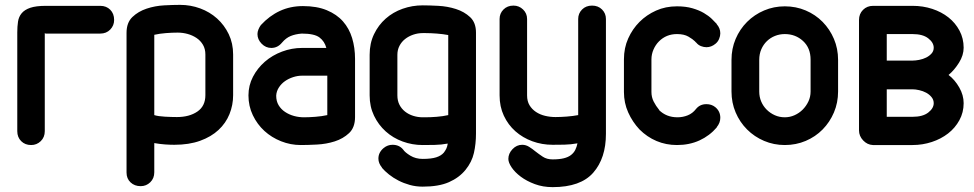

<svg xmlns="http://www.w3.org/2000/svg" viewBox="-20 -586 4003 789"><path d="M169 -448Q164 -448 164 -451V-47Q164 -22 147.5 -6Q131 10 108 10Q83 10 67 -6Q51 -22 51 -47V-453Q51 -477 54 -497Q57 -517 69 -531.5Q81 -546 104.5 -554Q128 -562 169 -562H392Q417 -562 433 -546Q449 -530 449 -504Q449 -481 433 -464.5Q417 -448 392 -448Z M824 -362Q824 -385 814 -402Q804 -419 787.5 -430Q771 -441 751 -446.5Q731 -452 710 -452Q688 -452 662 -450Q636 -448 614 -443V-113Q630 -108 658 -106.5Q686 -105 707 -105Q758 -105 791 -127.5Q824 -150 824 -195ZM938 -195Q938 -154 923 -117Q908 -80 878 -52Q848 -24 802.5 -7.5Q757 9 696 9Q678 9 657.5 7.5Q637 6 614 2V122Q614 147 597.5 163Q581 179 558 179Q533 179 516.5 163.5Q500 148 500 123V-451Q500 -493 524 -516Q548 -539 582.5 -550.5Q617 -562 654.5 -564Q692 -566 720 -566Q763 -566 802.5 -551.5Q842 -537 872 -510Q902 -483 920 -445.5Q938 -408 938 -362Z M1321 -389Q1314 -416 1293 -432Q1272 -448 1220 -448Q1194 -446 1174.5 -438Q1155 -430 1139 -411Q1121 -389 1095 -389Q1072 -389 1055 -406.5Q1038 -424 1038 -446Q1038 -455 1042 -465Q1046 -475 1052 -483Q1087 -521 1130 -541Q1173 -561 1225 -561Q1282 -561 1323 -544Q1364 -527 1389.5 -498Q1415 -469 1427 -429.5Q1439 -390 1439 -344V-105Q1439 -62 1414.5 -39Q1390 -16 1355.5 -5Q1321 6 1282.5 8Q1244 10 1216 10Q1174 10 1135 -5.5Q1096 -21 1066.5 -48Q1037 -75 1019 -112.5Q1001 -150 1001 -194Q1001 -235 1019.5 -270.5Q1038 -306 1068.5 -332.5Q1099 -359 1139 -374Q1179 -389 1221 -389ZM1325 -275H1221Q1203 -275 1184.5 -269Q1166 -263 1151 -252.5Q1136 -242 1126 -226.5Q1116 -211 1115 -193Q1115 -170 1125 -153.5Q1135 -137 1151.5 -126Q1168 -115 1188 -109.5Q1208 -104 1229 -104Q1250 -104 1276 -106Q1302 -108 1325 -113Z M1822 -442Q1801 -446 1775.5 -448Q1750 -450 1729 -450H1717Q1697 -450 1678 -443.5Q1659 -437 1644.5 -425.5Q1630 -414 1621.5 -397.5Q1613 -381 1613 -361V-194Q1613 -172 1621.5 -155.5Q1630 -139 1644.5 -127.5Q1659 -116 1678 -110Q1697 -104 1717 -104H1727Q1749 -104 1774.5 -106Q1800 -108 1822 -113ZM1936 -37Q1936 5 1927.5 42.5Q1919 80 1893 112Q1867 144 1825 162.5Q1783 181 1717 181Q1689 181 1664 174Q1639 167 1617.5 156Q1596 145 1578.5 131Q1561 117 1549 103H1550Q1535 85 1535 66Q1535 52 1541 41Q1547 30 1557 22Q1573 9 1593 9Q1621 9 1637 29Q1644 40 1666 53.5Q1688 67 1717 67Q1752 67 1772.5 60.5Q1793 54 1804 41Q1810 33 1814 25Q1818 17 1820 4Q1793 9 1765.5 9.5Q1738 10 1717 10Q1674 10 1634.5 -4.5Q1595 -19 1565 -46Q1535 -73 1517 -110.5Q1499 -148 1499 -194V-361Q1499 -408 1517 -445.5Q1535 -483 1565 -509.5Q1595 -536 1634.5 -550Q1674 -564 1717 -564Q1744 -564 1781.5 -562Q1819 -560 1853.5 -549Q1888 -538 1912 -515.5Q1936 -493 1936 -452Z M2470 -36Q2470 64 2418 123.5Q2366 183 2251 183Q2211 183 2177.5 170.5Q2144 158 2120 140Q2096 122 2082.5 102Q2069 82 2069 67Q2069 45 2086 27Q2103 9 2126 9Q2141 9 2154.5 17.5Q2168 26 2180 36Q2194 47 2210.5 58Q2227 69 2251 69Q2278 69 2296.5 64.5Q2315 60 2326.5 51Q2338 42 2344 30Q2350 18 2353 3Q2325 8 2299 8.5Q2273 9 2251 9Q2207 9 2167.5 -5.5Q2128 -20 2098 -46.5Q2068 -73 2050.5 -110.5Q2033 -148 2033 -194V-508Q2033 -531 2049 -547Q2065 -563 2090 -563Q2113 -563 2129.5 -547Q2146 -531 2146 -508V-194Q2146 -170 2156 -153.5Q2166 -137 2182.5 -126Q2199 -115 2220 -110Q2241 -105 2263 -105Q2284 -105 2309.5 -107Q2335 -109 2356 -113V-508Q2356 -531 2372 -547Q2388 -563 2413 -563Q2438 -563 2454 -547Q2470 -531 2470 -508Z M2840 -138Q2856 -158 2883 -158Q2904 -158 2919 -146Q2940 -129 2940 -102Q2940 -81 2925 -63H2926Q2896 -28 2854.5 -9Q2813 10 2762 10Q2717 10 2678 -6.5Q2639 -23 2608 -54Q2579 -85 2561.5 -124Q2544 -163 2544 -208V-342Q2544 -389 2561.5 -428Q2579 -467 2608 -496Q2637 -525 2676 -542.5Q2715 -560 2762 -560Q2798 -560 2825.5 -552Q2853 -544 2872.5 -532.5Q2892 -521 2905 -508.5Q2918 -496 2926 -487H2925Q2940 -470 2940 -449Q2940 -438 2935 -426Q2930 -414 2920 -406Q2903 -392 2883 -392Q2872 -392 2860.5 -396.5Q2849 -401 2841 -411Q2840 -412 2838.5 -413Q2837 -414 2836 -416Q2827 -425 2809 -435.5Q2791 -446 2762 -446Q2718 -446 2688 -416Q2674 -402 2665.5 -382.5Q2657 -363 2657 -342V-208Q2657 -187 2666 -169Q2675 -151 2689 -134H2688Q2718 -104 2764 -104Q2786 -104 2806 -112Q2826 -120 2840 -138Z M2986 -340Q2986 -386 3003 -426Q3020 -466 3050 -496Q3080 -526 3120 -543Q3160 -560 3205 -560Q3251 -560 3291 -543Q3331 -526 3360.5 -496Q3390 -466 3407 -426Q3424 -386 3424 -340V-210Q3424 -164 3407 -124Q3390 -84 3360.5 -54Q3331 -24 3291 -7Q3251 10 3205 10Q3160 10 3120 -7Q3080 -24 3050 -54Q3020 -84 3003 -124Q2986 -164 2986 -210ZM3100 -210Q3100 -188 3108 -169Q3116 -150 3130.5 -135.5Q3145 -121 3164 -112.5Q3183 -104 3205 -104Q3226 -104 3245 -112.5Q3264 -121 3278.5 -135.5Q3293 -150 3302 -169Q3311 -188 3311 -210V-341Q3311 -389 3280 -417.5Q3249 -446 3205 -446Q3184 -446 3165 -438.5Q3146 -431 3131.5 -417Q3117 -403 3108.5 -383.5Q3100 -364 3100 -340Z M3510 -504Q3510 -529 3526.5 -545.5Q3543 -562 3568 -562H3730Q3773 -562 3811 -549.5Q3849 -537 3877.5 -514.5Q3906 -492 3923 -460Q3940 -428 3940 -390Q3940 -359 3921 -328.5Q3902 -298 3878 -278Q3904 -258 3922 -226.5Q3940 -195 3940 -162Q3940 -124 3922.5 -92Q3905 -60 3876 -37.5Q3847 -15 3809 -2.5Q3771 10 3730 10H3567Q3544 9 3527 -9Q3510 -27 3510 -50ZM3624 -219V-106H3730Q3772 -106 3794.5 -123.5Q3817 -141 3817 -162Q3817 -176 3808 -187Q3799 -198 3786 -205Q3773 -212 3757.5 -215.5Q3742 -219 3730 -219ZM3730 -337Q3742 -337 3757.5 -340Q3773 -343 3786 -349.5Q3799 -356 3808 -366Q3817 -376 3817 -390Q3817 -411 3794.5 -428.5Q3772 -446 3730 -446H3624V-337Z"/></svg>

Font: VDS
Style: Bold
Weight: 700
Designer: artmaker
Foundry: artmaker
Version: Version 1.000 2009 initial release